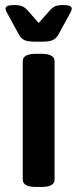

<svg xmlns="http://www.w3.org/2000/svg" viewBox="-20 -738 305 760"><path d="M121 -573Q90 -573 77 -579Q64 -585 56 -599L14 -676Q8 -686 5 -692.5Q2 -699 2 -704Q2 -718 36 -718Q59 -718 70.5 -712Q82 -706 93 -693L133 -647L174 -693Q185 -706 196 -712Q207 -718 230 -718Q264 -718 264 -704Q264 -699 261 -692.5Q258 -686 252 -676L210 -599Q202 -586 189 -579.5Q176 -573 145 -573ZM123 2Q70 2 70 -27V-496Q70 -525 123 -525H143Q196 -525 196 -496V-27Q196 2 143 2Z"/></svg>

Font: Asap SemiBold
Style: Regular
Weight: 600
Designer: Pablo Cosgaya
Foundry: Omnibus-Type
Version: Version 3.001; ttfautohint (v1.8.3)